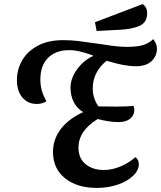

<svg xmlns="http://www.w3.org/2000/svg" viewBox="-20 -900 790 942"><path d="M750 -662Q750 -626 724 -600.5Q698 -575 645 -575Q590 -575 503 -602Q435 -546 435 -466Q435 -418 463 -378L549 -377Q607 -377 635 -381Q639 -373 639 -361Q639 -334 618.5 -317.5Q598 -301 561 -301Q518 -301 459 -316Q365 -258 365 -176Q365 -123 400 -94.5Q435 -66 489 -66Q530 -66 571.5 -83.5Q613 -101 644 -129Q661 -118 661 -94Q661 -64 632.5 -37Q604 -10 557 6Q510 22 456 22Q358 22 299 -25.5Q240 -73 240 -154Q240 -216 277.5 -266Q315 -316 388 -350Q358 -368 342 -399Q326 -430 326 -470Q326 -515 357.5 -559Q389 -603 436 -625L434 -629Q399 -641 372 -647.5Q345 -654 320 -654Q253 -654 215.5 -616Q178 -578 178 -510Q178 -453 208 -403Q187 -390 161 -390Q116 -390 89.5 -422Q63 -454 63 -507Q63 -558 88 -602.5Q113 -647 164 -675Q215 -703 290 -703Q328 -703 362 -699Q396 -695 457 -686Q494 -680 532.5 -675Q571 -670 602 -670Q647 -670 677 -677.5Q707 -685 732 -708Q750 -686 750 -662ZM680 -880Q702 -865 702 -835Q702 -790 665 -773.5Q628 -757 569 -754L454 -748L446 -791Z"/></svg>

Font: Sansita SW
Style: Italic
Weight: 400
Italic angle: -11°
Designer: Pablo Cosgaya
Foundry: Omnibus-Type
Version: Version 1.000